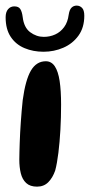

<svg xmlns="http://www.w3.org/2000/svg" viewBox="-28 -657 326 699"><path d="M106.8 22.5Q81.4 22.5 67.3 9.3Q53.1 -3.9 47.7 -26.2Q42.3 -48.4 42.3 -75.8Q42.3 -88.9 42.8 -104.5Q43.2 -120.1 43.8 -137.8Q44.4 -155.6 45.4 -174.4Q46.4 -193.2 47.8 -213.1Q49.1 -232.9 50.9 -253Q52.7 -273.2 54.7 -292.6Q64.7 -366.1 84.6 -400.1Q104.6 -434 138.8 -434Q159.2 -434 171.5 -415.7Q183.7 -397.4 189.1 -362.3Q194.4 -327.2 194.4 -276.2Q194.4 -253.4 193.8 -230.2Q193.2 -207 191.9 -184.6Q190.7 -162.2 188.8 -141.1Q186.9 -120 184.6 -100.9Q182.2 -81.8 179.3 -65.4Q176.4 -48.9 172.9 -36.1Q163.9 -10.1 147.9 6.2Q131.8 22.5 106.8 22.5ZM130.4 -468.6Q92.6 -468.6 61.2 -481.8Q29.7 -494.9 11.1 -522.8Q-7.5 -550.6 -7.5 -594.1Q-7.5 -613.2 1.4 -623.5Q10.2 -633.8 24.1 -633.8Q39.5 -633.8 45.8 -624.2Q52.1 -614.6 54.6 -595.2Q59 -556.9 81.8 -539.8Q104.6 -522.8 131.4 -522.8Q153.6 -522.8 172.8 -531.5Q192.1 -540.2 205.3 -558.1Q218.6 -576 222.1 -603.4Q224.8 -621.6 232.4 -629.1Q240 -636.6 251.1 -636.6Q262.6 -636.6 270.8 -628.2Q278.9 -619.9 278.9 -599.6Q278.9 -556.7 257.7 -527.3Q236.5 -498 202.6 -483.3Q168.8 -468.6 130.4 -468.6Z"/></svg>

Font: Gluten Thin
Style: Regular
Weight: 100
Designer: Tyler Finck
Foundry: Etcetera Type Company
Version: Version 1.300